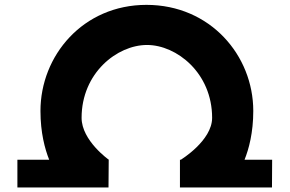

<svg xmlns="http://www.w3.org/2000/svg" viewBox="-20 -792 1220 809"><path d="M323.8 -295.5C323.8 -484.5 473.5 -602.5 599.4 -602.5C724.1 -602.5 873.8 -484.5 873.8 -295.5C873.8 -199.5 742.6 -119.5 742.6 -119.5L744.7 -119H738.2V-2H1126L1126.7 -119H1010.4C1028.6 -164.3 1047.2 -233.1 1047.2 -324.5C1047.2 -558.5 865.9 -771.5 597.1 -771.5C329.5 -771.5 150.5 -557.5 150.5 -324.5C150.5 -233.1 169.1 -164.3 187.2 -119H53.3V-2H437.2L438.1 -118.3L439 -118.5C439 -118.5 323.8 -199.5 323.8 -295.5Z"/></svg>

Font: Hussar
Style: BdSuprExt
Weight: 700
Foundry: Cannot Into Space Fonts
Version: Version 2.00